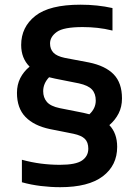

<svg xmlns="http://www.w3.org/2000/svg" viewBox="-20 -768 578 798"><path d="M230 10Q190.5 10 149.5 5Q108.5 0 71 -10.5V-104Q111.5 -93 150.5 -88Q189.5 -83 229 -83Q295 -83 321 -101Q347 -119 347 -150Q347 -176.5 332.8 -190.8Q318.5 -205 285.5 -212L187.5 -231.5Q121 -245.5 85.8 -282Q50.5 -318.5 50.5 -382Q50.5 -416 64.2 -443.2Q78 -470.5 103 -491Q68 -526 68 -581Q68 -655.5 126.8 -702Q185.5 -748.5 314.5 -748.5Q385 -748.5 447.5 -734.5V-641Q415 -649 385 -652.2Q355 -655.5 323.5 -655.5Q244 -655.5 216 -635.2Q188 -615 188 -587.5Q188 -564 202 -549.2Q216 -534.5 249 -527.5L349.5 -508.5Q418 -494.5 452.5 -459Q487 -423.5 487 -359Q487 -324 473 -296.5Q459 -269 434.5 -248Q467 -214 467 -157.5Q467 -80.5 407.2 -35.2Q347.5 10 230 10ZM327 -299Q340 -296 351.5 -293Q378 -317.5 378 -350Q378 -379 362.2 -396Q346.5 -413 308 -421.5L210 -441Q196.5 -443.5 184 -447Q159.5 -421 159.5 -389Q159.5 -362.5 174.8 -344.5Q190 -326.5 228.5 -318.5Z"/></svg>

Font: Encode Sans SmBold
Style: Regular
Weight: 600
Designer: Multiple Designers
Foundry: Impallari Type
Version: Version 3.002; ttfautohint (v1.8.3) -l 8 -r 50 -G 200 -x 14 